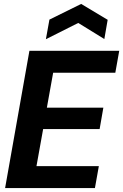

<svg xmlns="http://www.w3.org/2000/svg" viewBox="-20 -959 628 979"><path d="M6 0 130 -700H588L568 -588H251L219 -410H507L488 -301H200L166 -112H484L464 0ZM214 -759 232 -859 394 -939 529 -858 512 -760 379 -842Z"/></svg>

Font: DM Sans 36pt ExtraBold
Style: Italic
Weight: 800
Italic angle: -10°
Designer: Colophon Foundry, Jonny Pinhorn
Foundry: Colophon Foundry
Version: Version 4.004;gftools[0.9.30]